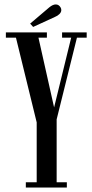

<svg xmlns="http://www.w3.org/2000/svg" viewBox="-20 -846 415 866"><path d="M96.5 0V-24H145.5V-294L52 -676H6.5V-700H191.5V-676H153.5L224 -361.5L301 -676H260V-700H371V-676H327L235.5 -307.5V-24H281.5V0ZM129.5 -724.5 116 -739.5 202.5 -813Q218.5 -826 231.5 -826Q245.5 -826 253.5 -812Q256.5 -806.5 256.5 -800.5Q256.5 -791 248.2 -782.8Q240 -774.5 227.5 -769.5Z"/></svg>

Font: Imbue 50pt Medium
Style: Regular
Weight: 500
Designer: Tyler Finck
Foundry: Etcetera Type Company
Version: Version 1.102; ttfautohint (v1.8.3)